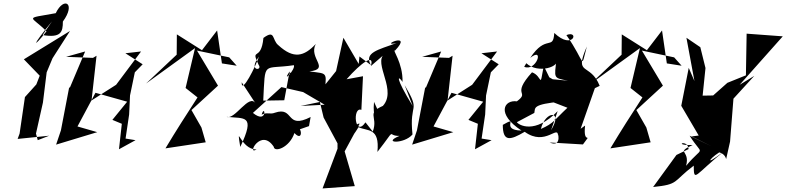

<svg xmlns="http://www.w3.org/2000/svg" viewBox="-20 -787 4415 1078"><path d="M192 0 182 -37 221 -211 242 -381 275 -460 373 -613 114 -454 203 -362 184 -313 120 -242 90 -37 79 -7 256 -25ZM219 -590C323 -573 333 -607 333 -666C408 -768 339 -809 293 -713C108 -680 155 -700 241 -611C164 -514 154 -523 272 -667Z M741 0 685 -9 705 -144 710 -251 737 -381 781 -426 684 -488 772 -498 632 -311 494 -223 522 -474 502 -462 351 -468 458 -498 371 -292 369 -300 322 -55 295 25 526 -45 415 -77 516 -266 694 -216 611 -114 664 -92 648 51Z M1309 -418 1226 -431 1199 -616 1114 -505 973 -594 972 -480 800 -318 1075 -517 1022 -293 1089 -240C1028 -146 967 -51 909 46L1135 12L1111 -71L1055 -169L1204 -306L1086 -503L1267 -465Z M1715 -79 1724 -130C1581 -57 1634 -192 1523 -154C1497 -143 1476 -159 1449 -143C1468 -210 1484 -85 1400 -153L1560 -298L1682 -270L1803 -199L1668 -192L1798 -219C1812 -389 1832 -371 1717 -386C1838 -400 1710 -460 1753 -540C1687 -470 1629 -454 1543 -533C1506 -562 1527 -624 1459 -574C1446 -436 1384 -525 1432 -423C1458 -389 1369 -384 1434 -469C1418 -420 1335 -252 1337 -325L1415 -206C1379 -265 1299 -112 1252 -131C1354 -120 1416 -145 1329 38C1306 -105 1330 54 1420 52C1363 89 1445 -72 1517 37C1520 71 1606 42 1633 -40C1694 25 1670 -126 1623 -47ZM1639 -318 1606 -386 1576 -224 1458 -222C1470 -453 1453 -394 1630 -421C1640 -397 1563 -319 1602 -380Z M1998 -470 1994 -428 1908 -575 1867 -388 1790 -292 1763 -268 1797 -127 1875 18V48L1791 271L1972 258L1915 63L1999 -92C1969 -107 1901 76 1993 -73C2043 -49 2113 -73 2099 66C2214 -81 2146 -22 2223 -24C2121 18 2250 23 2296 -32C2276 -219 2346 -150 2252 -309L2297 -192C2194 -360 2215 -366 2240 -327C2243 -435 2179 -512 2198 -503C2304 -615 2102 -524 2206 -545C2102 -507 2023 -492 2062 -422ZM2032 -100C1971 -11 1958 -191 2009 -170L2018 -359L1926 -342C2008 -436 2085 -489 2062 -416L2129 -474C2085 -408 2231 -249 2101 -169L2080 -215C2072 -122 2089 -120 2153 -202C2023 -152 2107 -139 2073 -48Z M2740 0 2684 -9 2704 -144 2709 -251 2736 -381 2780 -426 2683 -488 2771 -498 2631 -311 2493 -223 2521 -474 2501 -462 2350 -468 2457 -498 2370 -292 2368 -300 2321 -55 2294 25 2525 -45 2414 -77 2515 -266 2693 -216 2610 -114 2663 -92 2647 51Z M3240 -64 3320 -292 3347 -305C3294 -439 3200 -356 3275 -526C3238 -391 3272 -431 3160 -590C3235 -620 3198 -501 3092 -602C3086 -500 3047 -598 2957 -462C3039 -528 2991 -383 2923 -412L2935 -432C3001 -370 3130 -413 3105 -457C3092 -346 3085 -350 3169 -334L3083 -342L3064 -353L3033 -417C3008 -279 3027 -360 2967 -381C2846 -247 2959 -275 2882 -218C2811 -228 2763 -149 2908 -54C2782 -56 2901 -142 2803 -86C2803 10 2843 2 2926 -47C3043 38 3115 -92 3113 -22C3107 -65 3142 46 3066 13L3253 24C3311 -55 3252 37 3265 -82ZM2980 -153C2986 -182 2967 -201 3133 -217L3073 -218L3166 -182C3090 -111 3091 -96 3017 -63C3041 -166 3145 -172 3074 -56L3111 -163C2983 -31 2892 -85 2882 -101Z M3807 -418 3724 -431 3697 -616 3612 -505 3471 -594 3470 -480 3298 -318 3573 -517 3520 -293 3587 -240C3526 -146 3465 -51 3407 46L3633 12L3609 -71L3553 -169L3702 -306L3584 -503L3765 -465Z M3778 83 3647 263C3794 248 3755 234 3875 143C3876 241 3881 194 4046 62C3911 166 3980 84 4038 58C3972 73 4044 54 4057 106L4079 8L4098 -233L4215 -361L4133 -311L4375 -583L4172 -598L4168 -364L4064 -322L3984 -251L3925 -250L3941 -405L3912 -522L3834 -575L3879 -332L3847 -406L3805 -193L3903 -26L3863 -21L3974 34L3852 -25C3929 98 3934 22 3832 144C3857 54 3770 73 3869 27C3749 31 3842 -10 3846 50Z"/></svg>

Font: Asimov Silicon
Style: Regular
Weight: 400
Designer: Google
Version: Version 2.000980; 2014